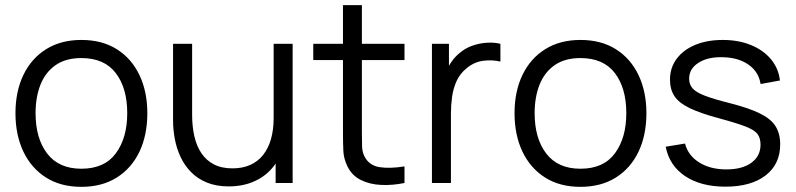

<svg xmlns="http://www.w3.org/2000/svg" viewBox="-20 -710 3088 745"><path d="M295.7 15Q215.2 15 158 -21.5Q100.8 -58 70.4 -122.4Q40 -186.8 40 -270.7Q40 -355.5 71 -419.6Q102 -483.7 159.3 -519.3Q216.7 -555 295.7 -555Q376.5 -555 433.8 -518.7Q491 -482.3 521.3 -418.2Q551.7 -354.2 551.7 -270.7Q551.7 -185.7 521.1 -121.4Q490.5 -57.2 433.1 -21.1Q375.7 15 295.7 15ZM295.7 -55.3Q385.5 -55.3 429.6 -115.2Q473.7 -175.2 473.7 -270.7Q473.7 -368.3 429.2 -426.5Q384.8 -484.7 295.7 -484.7Q235.2 -484.7 195.8 -457.3Q156.5 -430 137.2 -381.8Q118 -333.7 118 -270.7Q118 -173.2 163.1 -114.2Q208.2 -55.3 295.7 -55.3Z M867.8 13.3Q819.3 13.3 783.2 -1.5Q747 -16.3 721.8 -41.8Q696.5 -67.3 681 -100.2Q665.5 -133.2 658.5 -169.8Q651.5 -206.5 651.5 -243V-540H725.5V-264.3Q725.5 -219.8 734 -181.9Q742.5 -144 761.3 -115.8Q780.2 -87.7 809.9 -72.2Q839.7 -56.7 882.2 -56.7Q921 -56.7 950.8 -70Q980.7 -83.3 1000.8 -108.6Q1021 -133.8 1031.4 -170.1Q1041.8 -206.3 1041.8 -252L1093.8 -240.3Q1093.8 -157.3 1064.8 -100.8Q1035.8 -44.3 984.9 -15.5Q934 13.3 867.8 13.3ZM1049.5 0V-133H1041.8V-540H1115.5V0Z M1549.5 0Q1503.8 9.5 1459.6 7.6Q1415.3 5.7 1380.6 -11.4Q1345.8 -28.5 1328.2 -64.3Q1313.5 -94.3 1312.2 -125.2Q1310.8 -156.2 1310.8 -195.7V-690H1384.2V-198.3Q1384.2 -164.5 1384.9 -141.8Q1385.7 -119 1395.2 -101.3Q1413.2 -67.8 1452.3 -61.5Q1491.5 -55.2 1549.5 -64.3ZM1195.5 -477V-540H1549.5V-477Z M1656 0V-540H1722V-410L1709 -427Q1718.2 -451 1732.7 -471.3Q1747.2 -491.7 1764 -504.7Q1785.2 -523 1813 -532.8Q1840.8 -542.5 1869.3 -544.2Q1897.8 -546 1921.7 -540V-471Q1891.8 -478.3 1856.9 -474.4Q1822 -470.5 1792.3 -446.7Q1765.3 -425.3 1752 -396.2Q1738.7 -367.2 1734.2 -334.4Q1729.7 -301.7 1729.7 -269.3V0Z M2232.2 15Q2151.7 15 2094.5 -21.5Q2037.3 -58 2006.9 -122.4Q1976.5 -186.8 1976.5 -270.7Q1976.5 -355.5 2007.5 -419.6Q2038.5 -483.7 2095.8 -519.3Q2153.2 -555 2232.2 -555Q2313 -555 2370.2 -518.7Q2427.5 -482.3 2457.8 -418.2Q2488.2 -354.2 2488.2 -270.7Q2488.2 -185.7 2457.6 -121.4Q2427 -57.2 2369.6 -21.1Q2312.2 15 2232.2 15ZM2232.2 -55.3Q2322 -55.3 2366.1 -115.2Q2410.2 -175.2 2410.2 -270.7Q2410.2 -368.3 2365.8 -426.5Q2321.3 -484.7 2232.2 -484.7Q2171.7 -484.7 2132.3 -457.3Q2093 -430 2073.8 -381.8Q2054.5 -333.7 2054.5 -270.7Q2054.5 -173.2 2099.6 -114.2Q2144.7 -55.3 2232.2 -55.3Z M2794.7 14.3Q2699.7 14.3 2638.4 -26.6Q2577.2 -67.5 2563 -140.7L2638 -153Q2649.8 -107 2692.8 -79.8Q2735.7 -52.7 2798.7 -52.7Q2860 -52.7 2895.5 -78.4Q2931 -104.2 2931 -148.7Q2931 -173.7 2919.7 -189.4Q2908.3 -205.2 2873.9 -218.7Q2839.5 -232.2 2771 -250.7Q2697.7 -270.3 2656 -290.5Q2614.3 -310.7 2597 -336.9Q2579.7 -363.2 2579.7 -401Q2579.7 -447 2605.5 -481.8Q2631.3 -516.5 2677.4 -535.8Q2723.5 -555 2784.7 -555Q2845.5 -555 2893.7 -535.3Q2941.8 -515.7 2971.4 -480.2Q3001 -444.7 3006.3 -397.7L2931.3 -384Q2923.8 -431.7 2884.2 -459.3Q2844.5 -487 2783.7 -488Q2726.2 -489.5 2690.1 -466.3Q2654 -443.2 2654 -404.7Q2654 -383 2666.9 -367.7Q2679.8 -352.3 2714.1 -339Q2748.3 -325.7 2812 -309.7Q2886.5 -290.7 2929.1 -269.6Q2971.7 -248.5 2989.5 -219.9Q3007.3 -191.3 3007.3 -149.7Q3007.3 -73 2950.7 -29.3Q2894 14.3 2794.7 14.3Z"/></svg>

Font: Manrope ExtraLight
Style: Regular
Weight: 200
Designer: Mikhail Sharanda
Foundry: Mikhail Sharanda
Version: Version 4.505